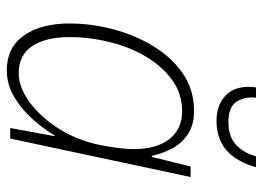

<svg xmlns="http://www.w3.org/2000/svg" viewBox="-124 -638 772 564"><g transform="rotate(90 262.0 -356.0)"><path d="M186 10Q120 10 84.5 -40Q49 -90 49 -174Q49 -238 66 -302.5Q83 -367 116 -421Q149 -475 196.5 -507.5Q244 -540 306 -540Q348 -540 375.5 -521Q403 -502 417.5 -473Q432 -444 438 -416H441L469 -530H500L387 0H356L380 -131H378Q360 -100 331.5 -67.5Q303 -35 266 -12.5Q229 10 186 10ZM195 -25Q236 -25 279.5 -56.5Q323 -88 357.5 -142Q392 -196 406 -264Q412 -296 415 -319Q418 -342 418 -362Q418 -430 388.5 -467.5Q359 -505 307 -505Q256 -505 215.5 -476Q175 -447 146.5 -399Q118 -351 103.5 -292Q89 -233 89 -174Q89 -104 115.5 -64.5Q142 -25 195 -25ZM335 -606Q291 -606 263 -630.5Q235 -655 235 -701Q235 -714 237 -722H267Q263 -691 278 -666Q293 -641 338 -641Q381 -641 405 -663Q429 -685 439 -722H471Q439 -606 335 -606Z"/></g></svg>

Font: Noto Sans Disp ExtLt
Style: Italic
Weight: 200
Italic angle: -12°
Designer: Monotype Design Team
Foundry: Monotype Imaging Inc.
Version: Version 2.000;GOOG;noto-source:20170915:90ef993387c0